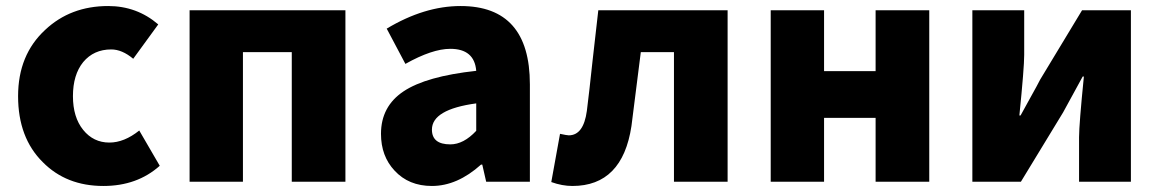

<svg xmlns="http://www.w3.org/2000/svg" viewBox="-20 -603 3843 637"><path d="M122 -65Q40 -146 40 -284Q40 -421 130 -504Q214 -583 339 -583Q434 -583 505 -522L422 -408Q385 -439 349 -439Q291 -439 256 -397Q222 -355 222 -284Q222 -214 256 -172Q290 -130 343 -130Q392 -130 442 -170L510 -53Q435 14 323 14Q200 14 122 -65Z M609 -569H1126V0H948V-430H786V0H609Z M1289 -37Q1244 -85 1244 -159Q1244 -250 1319 -300Q1394 -350 1560 -368Q1554 -441 1474 -441Q1414 -441 1325 -391L1263 -508Q1388 -583 1508 -583Q1738 -583 1738 -323V0H1593L1580 -57H1576Q1497 14 1413 14Q1336 14 1289 -37ZM1560 -169V-260Q1413 -240 1413 -173Q1413 -124 1474 -124Q1518 -124 1560 -169Z M1809 1 1838 -159Q1861 -154 1867 -154Q1916 -154 1927 -235Q1935 -298 1946 -402L1965 -569H2394V0H2216V-430H2106Q2079 -213 2075 -185Q2045 14 1879 14Q1845 14 1809 1Z M2537 -569H2714V-367H2885V-569H3063V0H2885V-212H2714V0H2537Z M3206 -569H3378V-421Q3378 -378 3362 -220H3366L3399 -280Q3422 -321 3431 -339L3570 -569H3732V0H3560V-148Q3560 -189 3576 -349H3572L3507 -230L3367 0H3206Z"/></svg>

Font: Source Han Sans CN Heavy
Style: Bold
Weight: 900
Designer: Ryoko NISHIZUKA (kana & ideographs); Paul D. Hunt (Latin, Greek & Cyrillic); Wenlong ZHANG (bopomofo); Sandoll Communica
Foundry: Adobe Systems Incorporated
Version: Version 1.000;PS 1;hotconv 1.0.78;makeotf.lib2.5.61930